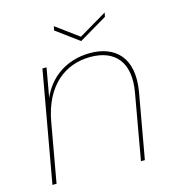

<svg xmlns="http://www.w3.org/2000/svg" viewBox="-107 -810 828 901"><g transform="rotate(-15 307.0 -359.0)"><path d="M37 0H57L153 -540H133ZM467 0H486L542 -315C571 -482 485 -552 367 -552C249 -552 141 -484 109 -340L108 -287C138 -456 241 -534 364 -534C483 -534 549 -461 523 -317ZM346 -637 236 -718 232 -698 342 -617 479 -698 483 -718Z"/></g></svg>

Font: Poppins Devanagari Thin
Style: Italic
Weight: 100
Italic angle: -10°
Designer: Ninad Kale (Devanagari), Jonny Pinhorn (Latin)
Foundry: Indian Type Foundry
Version: 4.005